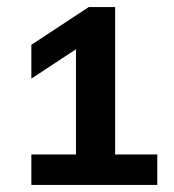

<svg xmlns="http://www.w3.org/2000/svg" viewBox="-20 -454 491 542"><path d="M68.5 68V-18H194.5V-315L68.5 -232V-327.5L230.5 -434H305V-18H424V68Z"/></svg>

Font: Encode Sans Expanded SemiBold
Style: Regular
Weight: 600
Width: 7
Designer: Multiple Designers
Foundry: Impallari Type
Version: Version 3.000; ttfautohint (v1.8.3) -l 8 -r 50 -G 200 -x 14 